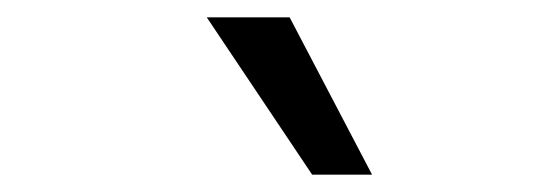

<svg xmlns="http://www.w3.org/2000/svg" viewBox="-20 -820 642 224"><path d="M221.2 -799.8H317.9L414.1 -616.2H344.2Z"/></svg>

Font: Hack
Style: Italic
Weight: 400
Italic angle: -11°
Monospace: yes
Designer: Christopher Simpkins
Foundry: Christopher Simpkins
Version: Version 2.019; ttfautohint (v1.4.1) -l 4 -r 80 -G 350 -x 0 -